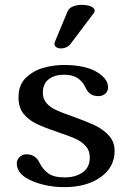

<svg xmlns="http://www.w3.org/2000/svg" viewBox="-20 -769 534 789"><path d="M220 -225 218 -226Q161 -245 128.5 -261Q96 -277 76 -302.5Q56 -328 56 -369Q56 -421 87.5 -450.5Q119 -480 161 -491Q203 -502 241 -502Q324 -502 371 -477Q394 -465 409 -448Q424 -431 424 -410Q424 -394 412.5 -384Q401 -374 385 -374Q364 -374 351.5 -383Q339 -392 331 -410Q320 -434 299 -448Q278 -462 242 -462Q205 -462 180.5 -443.5Q156 -425 156 -388Q156 -363 171 -345.5Q186 -328 210 -317Q234 -306 277 -291Q333 -271 367.5 -255Q402 -239 426.5 -213Q451 -187 451 -149Q451 -82 393.5 -41Q336 0 244 0Q201 0 162.5 -9Q124 -18 98 -32Q49 -57 49 -98Q49 -114 61.5 -124.5Q74 -135 88 -135Q127 -135 143 -99Q156 -73 178.5 -56.5Q201 -40 246 -40Q290 -40 319.5 -60.5Q349 -81 349 -122Q349 -150 332.5 -168.5Q316 -187 291 -198.5Q266 -210 220 -225ZM231 -570Q219 -570 211.5 -575Q204 -580 204 -589Q204 -594 206 -598L258 -723Q264 -736 280 -742.5Q296 -749 315 -749Q339 -749 354 -742.5Q369 -736 369 -725Q369 -719 366 -716L268 -586Q262 -579 252 -574.5Q242 -570 231 -570Z"/></svg>

Font: Marmelad for Arash.Academy
Style: Regular
Weight: 400
Designer: Manvel Shmavonyan
Foundry: Cyreal
Version: Version 1.110;Glyphs 3.2 (3202)